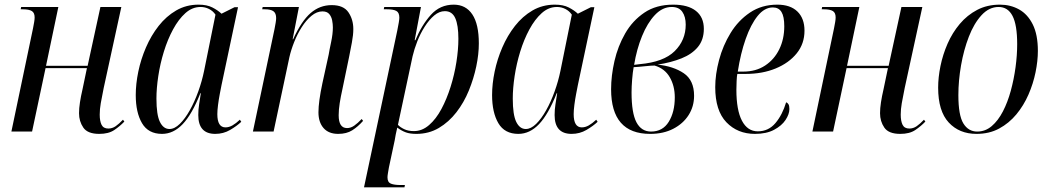

<svg xmlns="http://www.w3.org/2000/svg" viewBox="-20 -566 4519 826"><path d="M407 10Q357 10 338.5 -17Q320 -44 320 -79Q320 -100 324 -126Q328 -152 335 -182L354 -273H176L118 0H29L122 -444Q125 -459 127 -471Q129 -483 129 -491Q129 -511 117 -518.5Q105 -526 77 -526H69L71 -536H231L178 -283H357L412 -536H502L426 -187Q418 -148 413.5 -122Q409 -96 409 -73Q409 -45 417 -29Q425 -13 446 -13Q463 -13 477.5 -23Q492 -33 509 -51L515 -43Q496 -23 471.5 -6.5Q447 10 407 10Z M677 10Q618 10 591 -36Q564 -82 564 -157Q564 -205 575 -258Q586 -311 608 -362Q630 -413 662.5 -454.5Q695 -496 738 -521Q781 -546 834 -546Q870 -546 893.5 -534Q917 -522 933 -507L989 -535H1004L933 -200Q930 -185 925.5 -161.5Q921 -138 918 -114.5Q915 -91 915 -75Q915 -18 950 -18Q965 -18 980 -26.5Q995 -35 1012 -51L1018 -42Q999 -24 970 -7Q941 10 906 10Q833 10 833 -71Q833 -94 836.5 -116.5Q840 -139 844 -165H842Q806 -74 766 -32Q726 10 677 10ZM709 -11Q731 -11 753.5 -33Q776 -55 796.5 -91.5Q817 -128 833 -172.5Q849 -217 858 -261L907 -503Q896 -519 879 -527.5Q862 -536 843 -536Q807 -536 777.5 -509.5Q748 -483 724.5 -439.5Q701 -396 685 -344Q669 -292 661 -239Q653 -186 653 -142Q653 -72 668 -41.5Q683 -11 709 -11Z M1435 10Q1394 10 1372 -15Q1350 -40 1350 -83Q1350 -128 1367 -208L1394 -331Q1397 -350 1404.5 -385Q1412 -420 1412 -448Q1412 -462 1409 -478Q1406 -494 1396.5 -505.5Q1387 -517 1367 -517Q1343 -517 1320 -498Q1297 -479 1278 -449Q1259 -419 1245.5 -385Q1232 -351 1225 -320L1157 0H1068L1161 -441Q1164 -456 1166 -468.5Q1168 -481 1168 -488Q1168 -509 1156.5 -517.5Q1145 -526 1119 -526H1108L1110 -536H1266L1239 -397H1241Q1277 -476 1316.5 -510Q1356 -544 1407 -544Q1458 -544 1479 -513Q1500 -482 1500 -441Q1500 -416 1494 -384Q1488 -352 1482 -322L1453 -182Q1446 -151 1441.5 -122.5Q1437 -94 1437 -70Q1437 -15 1473 -15Q1489 -15 1504 -25.5Q1519 -36 1536 -54L1542 -46Q1520 -21 1495.5 -5.5Q1471 10 1435 10Z M1689 -434Q1693 -454 1695.5 -468.5Q1698 -483 1698 -490Q1698 -512 1685 -519Q1672 -526 1645 -526H1631L1633 -536H1791L1764 -393H1767Q1794 -458 1833.5 -502Q1873 -546 1932 -546Q1984 -546 2012 -504Q2040 -462 2040 -379Q2040 -333 2029 -280.5Q2018 -228 1997 -176.5Q1976 -125 1943.5 -83Q1911 -41 1868 -15.5Q1825 10 1771 10Q1744 10 1726 3.5Q1708 -3 1689 -17Q1685 0 1682.5 12.5Q1680 25 1678 38L1653 155Q1651 167 1649 178.5Q1647 190 1647 197Q1647 218 1661.5 224Q1676 230 1704 230H1722L1720 240H1546ZM1761 -2Q1796 -2 1826 -28Q1856 -54 1879 -97Q1902 -140 1918.5 -192.5Q1935 -245 1943.5 -299Q1952 -353 1952 -399Q1952 -458 1938.5 -488Q1925 -518 1894 -518Q1870 -518 1848 -499.5Q1826 -481 1807 -451Q1788 -421 1775 -387.5Q1762 -354 1755 -324L1692 -29Q1701 -19 1718.5 -10.5Q1736 -2 1761 -2Z M2210 10Q2151 10 2124 -36Q2097 -82 2097 -157Q2097 -205 2108 -258Q2119 -311 2141 -362Q2163 -413 2195.5 -454.5Q2228 -496 2271 -521Q2314 -546 2367 -546Q2403 -546 2426.5 -534Q2450 -522 2466 -507L2522 -535H2537L2466 -200Q2463 -185 2458.5 -161.5Q2454 -138 2451 -114.5Q2448 -91 2448 -75Q2448 -18 2483 -18Q2498 -18 2513 -26.5Q2528 -35 2545 -51L2551 -42Q2532 -24 2503 -7Q2474 10 2439 10Q2366 10 2366 -71Q2366 -94 2369.5 -116.5Q2373 -139 2377 -165H2375Q2339 -74 2299 -32Q2259 10 2210 10ZM2242 -11Q2264 -11 2286.5 -33Q2309 -55 2329.5 -91.5Q2350 -128 2366 -172.5Q2382 -217 2391 -261L2440 -503Q2429 -519 2412 -527.5Q2395 -536 2376 -536Q2340 -536 2310.5 -509.5Q2281 -483 2257.5 -439.5Q2234 -396 2218 -344Q2202 -292 2194 -239Q2186 -186 2186 -142Q2186 -72 2201 -41.5Q2216 -11 2242 -11Z M2777 10Q2609 10 2609 -182Q2609 -240 2623.5 -303.5Q2638 -367 2669.5 -422Q2701 -477 2752 -511.5Q2803 -546 2876 -546Q2940 -546 2974 -519Q3008 -492 3008 -442Q3008 -395 2982.5 -364Q2957 -333 2912 -315Q2867 -297 2809 -288Q2877 -281 2921.5 -251Q2966 -221 2966 -154Q2966 -108 2942.5 -71Q2919 -34 2876.5 -12Q2834 10 2777 10ZM2732 -290Q2835 -299 2882.5 -346Q2930 -393 2930 -460Q2930 -494 2915.5 -515Q2901 -536 2870 -536Q2830 -536 2797.5 -501.5Q2765 -467 2742 -410.5Q2719 -354 2708 -287ZM2781 0Q2831 0 2857 -42Q2883 -84 2883 -147Q2883 -196 2861.5 -233.5Q2840 -271 2796 -284Q2782 -284 2754 -281Q2726 -278 2706 -277Q2702 -255 2699.5 -224Q2697 -193 2697 -168Q2697 -80 2718 -40Q2739 0 2781 0Z M3228 10Q3153 10 3105 -40Q3057 -90 3057 -191Q3057 -246 3073.5 -308Q3090 -370 3123 -424Q3156 -478 3206.5 -512Q3257 -546 3324 -546Q3380 -546 3410.5 -516.5Q3441 -487 3441 -434Q3441 -378 3407.5 -336.5Q3374 -295 3317 -271.5Q3260 -248 3188 -248H3152Q3150 -239 3149 -217.5Q3148 -196 3148 -180Q3148 -92 3172 -46.5Q3196 -1 3240 -1Q3286 -1 3316 -36.5Q3346 -72 3362 -126Q3368 -124 3372 -117.5Q3376 -111 3376 -97Q3376 -75 3359.5 -50Q3343 -25 3310 -7.5Q3277 10 3228 10ZM3178 -258Q3232 -258 3271.5 -284Q3311 -310 3332.5 -354Q3354 -398 3354 -453Q3354 -495 3342 -514.5Q3330 -534 3305 -534Q3269 -534 3239.5 -497.5Q3210 -461 3188 -398.5Q3166 -336 3154 -258Z M3853 10Q3803 10 3784.5 -17Q3766 -44 3766 -79Q3766 -100 3770 -126Q3774 -152 3781 -182L3800 -273H3622L3564 0H3475L3568 -444Q3571 -459 3573 -471Q3575 -483 3575 -491Q3575 -511 3563 -518.5Q3551 -526 3523 -526H3515L3517 -536H3677L3624 -283H3803L3858 -536H3948L3872 -187Q3864 -148 3859.5 -122Q3855 -96 3855 -73Q3855 -45 3863 -29Q3871 -13 3892 -13Q3909 -13 3923.5 -23Q3938 -33 3955 -51L3961 -43Q3942 -23 3917.5 -6.5Q3893 10 3853 10Z M4181 10Q4107 10 4061.5 -39Q4016 -88 4016 -189Q4016 -233 4026 -282Q4036 -331 4056.5 -378Q4077 -425 4109 -463Q4141 -501 4184 -523.5Q4227 -546 4282 -546Q4327 -546 4364 -525.5Q4401 -505 4423 -461Q4445 -417 4445 -347Q4445 -304 4435 -255Q4425 -206 4404.5 -159Q4384 -112 4352.5 -74Q4321 -36 4278.5 -13Q4236 10 4181 10ZM4184 0Q4219 0 4246.5 -23.5Q4274 -47 4294.5 -86.5Q4315 -126 4328.5 -175.5Q4342 -225 4349 -277Q4356 -329 4356 -376Q4356 -459 4336 -497.5Q4316 -536 4276 -536Q4235 -536 4202.5 -500.5Q4170 -465 4148 -408Q4126 -351 4114.5 -285Q4103 -219 4103 -157Q4103 -70 4124.5 -35Q4146 0 4184 0Z"/></svg>

Font: Noto Serif Display Condensed
Style: Italic
Weight: 400
Width: 3
Italic angle: -12°
Designer: Monotype Design Team
Foundry: Monotype Imaging Inc.
Version: Version 2.009